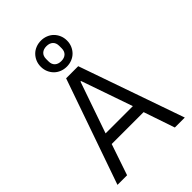

<svg xmlns="http://www.w3.org/2000/svg" viewBox="-279 -1088 1200 1200"><g transform="rotate(-45 320.5 -488.0)"><path d="M530 0 460 -206H178L108 0H23L267 -698H374L618 0ZM321 -620H316L198 -280H439ZM322 -746Q298 -746 276.5 -754.5Q255 -763 239.5 -778.5Q224 -794 215 -815Q206 -836 206 -861Q206 -886 215 -907Q224 -928 239.5 -943.5Q255 -959 276.5 -967.5Q298 -976 322 -976Q346 -976 367.5 -967.5Q389 -959 404.5 -943.5Q420 -928 429 -907Q438 -886 438 -861Q438 -836 429 -815Q420 -794 404.5 -778.5Q389 -763 367.5 -754.5Q346 -746 322 -746ZM322 -795Q349 -795 364.5 -809.5Q380 -824 380 -850V-872Q380 -898 364.5 -912.5Q349 -927 322 -927Q295 -927 279.5 -912.5Q264 -898 264 -872V-850Q264 -824 279.5 -809.5Q295 -795 322 -795Z"/></g></svg>

Font: IBM Plex Sans
Style: Regular
Weight: 400
Designer: Mike Abbink, Paul van der Laan, Pieter van Rosmalen
Foundry: Bold Monday
Version: Version 3.005